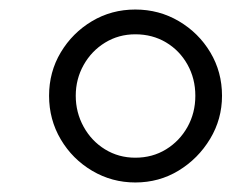

<svg xmlns="http://www.w3.org/2000/svg" viewBox="-20 -650 511 403"><path d="M83 -449Q83 -499 107.5 -540Q132 -581 173 -605.5Q214 -630 264 -630Q314 -630 355.5 -605.5Q397 -581 421.5 -540Q446 -499 446 -449Q446 -400 421 -358.5Q396 -317 355 -292Q314 -267 264 -267Q215 -267 173.5 -291.5Q132 -316 107.5 -357.5Q83 -399 83 -449ZM139 -449Q139 -414 155.5 -384Q172 -354 200.5 -336.5Q229 -319 264 -319Q300 -319 328.5 -336.5Q357 -354 373.5 -383.5Q390 -413 390 -449Q390 -485 373.5 -514.5Q357 -544 328.5 -561Q300 -578 264 -578Q229 -578 200.5 -560.5Q172 -543 155.5 -513.5Q139 -484 139 -449Z"/></svg>

Font: Tiro Gurmukhi
Style: Italic
Weight: 400
Italic angle: -11°
Designer: Gurmukhi: John Hudson & Fiona Ross, assisted by Paul Hanslow. Latin: John Hudson with Paul Hanslow, assisted by Kaja Soj
Foundry: Tiro Typeworks Ltd.
Version: Version 1.52